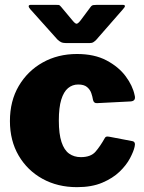

<svg xmlns="http://www.w3.org/2000/svg" viewBox="-20 -763 596 793"><path d="M298 -540Q370 -540 420 -513.5Q470 -487 499 -448Q528 -409 536 -370Q543 -345 518 -344L381 -337Q367 -336 364 -351Q362 -364 357 -378.5Q352 -393 339.5 -403.5Q327 -414 303 -414Q279 -414 261 -399Q243 -384 233 -351.5Q223 -319 223 -265Q223 -210 234 -176.5Q245 -143 265.5 -128.5Q286 -114 314 -114Q355 -114 374.5 -136.5Q394 -159 413 -193Q415 -197 419 -198.5Q423 -200 433 -198L527 -180Q541 -177 536 -157Q532 -138 517 -109.5Q502 -81 474 -54Q446 -27 402.5 -8.5Q359 10 298 10Q218 10 155.5 -24.5Q93 -59 57 -120.5Q21 -182 21 -263Q21 -346 57.5 -408Q94 -470 156.5 -505Q219 -540 298 -540ZM354 -734Q359 -741 365.5 -742Q372 -743 381 -743H486Q505 -743 488 -725L377 -598Q372 -593 366 -589Q360 -585 349 -585H254Q240 -585 232 -589Q224 -593 217 -600L105 -725Q98 -733 98.5 -738Q99 -743 108 -743H207Q217 -743 222 -742.5Q227 -742 233 -734L279 -679Q291 -664 297 -665Q303 -666 313 -679Z"/></svg>

Font: Libre Franklin Black
Style: Regular
Weight: 900
Designer: Pablo Impallari, Rodrigo Fuenzalida, Nhung Nguyen
Foundry: Impallari Type
Version: Version 3.000